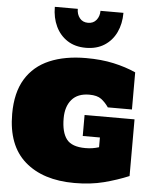

<svg xmlns="http://www.w3.org/2000/svg" viewBox="-63 -1033 872 1094"><g transform="rotate(5 372.5 -486.0)"><path d="M403.8 8.8Q223.6 8.8 120.1 -81.8Q16.6 -172.4 16.6 -353Q16.6 -474.6 64.2 -552.7Q111.8 -630.9 200 -668.5Q288.1 -706.1 409.2 -706.1Q496.6 -706.1 566.7 -690.7Q636.7 -675.3 694.3 -649.4V-437H556.2Q537.6 -464.4 513.9 -482.2Q490.2 -500 445.3 -500Q378.9 -500 345 -460.4Q311 -420.9 311 -353Q311 -273.4 341.1 -234.1Q371.1 -194.8 449.2 -194.8Q471.2 -194.8 489.5 -197.8Q507.8 -200.7 526.4 -206.5V-262.2H428.2V-382.3H713.9V-58.1Q647.5 -30.3 571.8 -10.7Q496.1 8.8 403.8 8.8ZM401.4 -764.2Q339.8 -764.2 296.1 -792.5Q252.4 -820.8 229 -869.9Q205.6 -918.9 205.6 -981.4H336.9Q336.9 -950.2 354 -928.7Q371.1 -907.2 401.9 -907.2Q432.1 -907.2 449.5 -928.7Q466.8 -950.2 466.8 -981.4H598.1Q598.1 -918.5 574.7 -869.4Q551.3 -820.3 507.1 -792.2Q462.9 -764.2 401.4 -764.2Z"/></g></svg>

Font: Holtwood One SC
Style: Regular
Weight: 400
Designer: Vernon Adams
Foundry: Vernon Adams
Version: Version 1.100; ttfautohint (v1.8.4.7-5d5b)